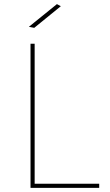

<svg xmlns="http://www.w3.org/2000/svg" viewBox="-20 -911 531 931"><path d="M256 -891 275 -881 146 -776 120 -781ZM128 -699H148V-20H461V0H128Z"/></svg>

Font: Montserrat arm Thin
Style: Regular
Weight: 250
Designer: Julieta Ulanovsky
Foundry: Julieta Ulanovsky
Version: Version 6.000;PS 006.000;hotconv 1.0.88;makeotf.lib2.5.64775